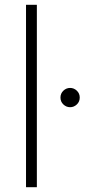

<svg xmlns="http://www.w3.org/2000/svg" viewBox="-20 -777 395 797"><path d="M88 -757H133V0H88ZM271 -412Q287 -412 299 -400.5Q311 -389 311 -372Q311 -355 299 -343.5Q287 -332 271 -332Q255 -332 243 -343.5Q231 -355 231 -372Q231 -389 243 -400.5Q255 -412 271 -412Z"/></svg>

Font: Eudoxus Sans ExtraLight
Style: Regular
Weight: 200
Designer: Stijn de Vries
Foundry: tokotype
Version: Version 2.005